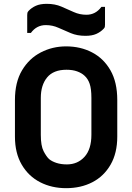

<svg xmlns="http://www.w3.org/2000/svg" viewBox="-20 -962 690 1002"><path d="M325 -720Q400 -720 460.5 -688.5Q521 -657 556.5 -595Q592 -533 592 -440V-249Q592 -163 557 -102.5Q522 -42 462 -11Q402 20 325 20Q250 20 189.5 -11Q129 -42 93.5 -102.5Q58 -163 58 -249V-440Q58 -533 95 -595Q132 -657 193 -688.5Q254 -720 325 -720ZM193 -258Q193 -201 207.5 -173Q222 -145 236 -132Q250 -120 274 -112Q298 -104 329 -104Q385 -104 421 -143.5Q457 -183 457 -259V-451Q457 -498 448 -524.5Q439 -551 421 -567Q406 -581 382.5 -589.5Q359 -598 327 -598Q259 -598 226 -558Q193 -518 193 -451ZM431 -885Q479 -885 509 -926H528V-833Q528 -826 527 -821.5Q526 -817 521 -812Q505 -795 482.5 -785Q460 -775 426 -775Q383 -775 349.5 -789Q316 -803 285 -817Q254 -831 219 -831Q171 -831 141 -790H122V-883Q122 -891 123 -895Q124 -899 129 -905Q145 -922 167.5 -932Q190 -942 224 -942Q267 -942 300.5 -927.5Q334 -913 365 -899Q396 -885 431 -885Z"/></svg>

Font: Recursive Sn Lnr St
Style: Bold
Weight: 700
Version: Version 1.079;hotconv 1.0.112;makeotfexe 2.5.65598; ttfautoh